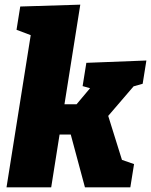

<svg xmlns="http://www.w3.org/2000/svg" viewBox="-20 -805 649 825"><path d="M593 -445 554 -434 445 -307 504 -118 556 -100 540 0H345L284 -227H236L200 0H8L112 -654L51 -677L67 -777L325 -785L257 -357H309L367 -426L335 -435L351 -535L609 -545Z"/></svg>

Font: Bitter Pro Black
Style: Italic
Weight: 900
Italic angle: -9°
Designer: Sol Matas, and Bitter project Authors
Foundry: Sol Matas
Version: Version 1.010